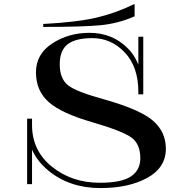

<svg xmlns="http://www.w3.org/2000/svg" viewBox="-20 -937 970 977"><path d="M709 -750H684V-457H709ZM118 -299Q118 -158 226 -69Q334 20 491 20Q635 20 729.5 -32Q824 -84 824 -180Q824 -265 760 -321.5Q696 -378 518 -429Q370 -469 327 -502.5Q284 -536 284 -610Q284 -681 324.5 -712Q365 -743 450 -743Q546 -743 615 -670Q684 -597 684 -469V-457H709Q709 -612 630.5 -691Q552 -770 435 -770Q329 -770 246 -716Q163 -662 163 -569Q163 -475 228 -417.5Q293 -360 450 -315Q604 -270 649 -237Q694 -204 694 -132Q694 -71 646 -39Q598 -7 488 -7Q346 -7 244.5 -88.5Q143 -170 143 -301V-333H118ZM118 -333V0H143V-333ZM665 -917Q566 -869 467.5 -846.5Q369 -824 200 -815V-800Q399 -800 490 -808.5Q581 -817 665 -854Z"/></svg>

Font: Solide Mirage
Style: Mono
Weight: 400
Width: 6
Designer: Jérémy Landes
Foundry: Velvetyne Type Foundry
Version: Version 1.1